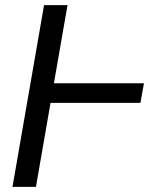

<svg xmlns="http://www.w3.org/2000/svg" viewBox="-20 -731 588 751"><path d="M190.9 -405.3H543L529.3 -328.6H177.7L120.6 0H28.8L152.3 -710.9H244.1Z"/></svg>

Font: Roboto
Style: Italic
Weight: 400
Italic angle: -12°
Designer: Google
Version: Version 2.134; 2016; ttfautohint (v1.6)